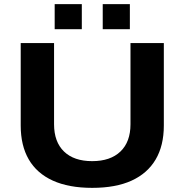

<svg xmlns="http://www.w3.org/2000/svg" viewBox="-20 -895 891 927"><path d="M425 12Q312 12 235 -23Q158 -58 119 -125Q80 -192 80 -289V-687H241V-295Q241 -210 289 -163.5Q337 -117 425 -117Q513 -117 561.5 -163.5Q610 -210 610 -295V-687H771V-289Q771 -192 731.5 -125Q692 -58 615.5 -23Q539 12 425 12ZM244 -754V-875H375V-754ZM476 -754V-875H607V-754Z"/></svg>

Font: Archivo SemiExpanded
Style: Bold
Weight: 700
Width: 6
Designer: Hector Gatti
Foundry: Omnibus-Type
Version: Version 2.001